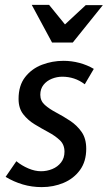

<svg xmlns="http://www.w3.org/2000/svg" viewBox="-20 -753 441 786"><path d="M327 -408Q306 -424 283 -431.5Q260 -439 235 -439Q213 -439 192 -430.5Q171 -422 158 -405.5Q145 -389 145 -365Q145 -340 163.5 -323.5Q182 -307 210.5 -292Q239 -277 267 -258.5Q295 -240 314 -213Q333 -186 333 -144Q333 -92 307.5 -57Q282 -22 240.5 -4.5Q199 13 151 13Q110 13 73 2Q36 -9 3 -29L47 -93Q69 -75 96 -63.5Q123 -52 148 -52Q172 -52 194 -61Q216 -70 230 -88Q244 -106 244 -132Q244 -161 225 -179Q206 -197 178 -212Q150 -227 122 -244Q94 -261 75 -285.5Q56 -310 56 -348Q56 -403 83 -437.5Q110 -472 152 -488Q194 -504 240 -504Q273 -504 305 -495.5Q337 -487 364 -471ZM246 -653 331 -732H401L278 -579H193L110 -733H181Z"/></svg>

Font: Rosario Medium
Style: Italic
Weight: 500
Italic angle: -8.05°
Version: Version 1.201